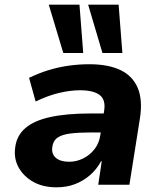

<svg xmlns="http://www.w3.org/2000/svg" viewBox="-20 -788 684 819"><path d="M221 11Q163 11 121.5 -12.5Q80 -36 59 -74.5Q38 -113 45 -160Q51 -209 87.5 -241Q124 -273 193.5 -288.5Q263 -304 368 -304H442L430 -223H368Q316 -223 280 -218.5Q244 -214 225 -200.5Q206 -187 203 -160Q199 -131 218.5 -114.5Q238 -98 275 -98Q306 -98 334.5 -112Q363 -126 383 -151.5Q403 -177 408 -212L424 -314Q432 -362 405.5 -382.5Q379 -403 321 -403Q281 -403 233.5 -392Q186 -381 132 -355L104 -456Q143 -475 184.5 -488Q226 -501 270.5 -507.5Q315 -514 361 -514Q442 -514 494 -489Q546 -464 567.5 -413Q589 -362 577 -284L532 0H399L414 -100H411Q392 -65 363.5 -40.5Q335 -16 299.5 -2.5Q264 11 221 11ZM417 -562 356 -768H486L502 -562ZM250 -562 188 -768H319L335 -562Z"/></svg>

Font: Nunito Sans 7pt ExtraBold
Style: Italic
Weight: 800
Italic angle: -9°
Designer: Vernon Adams
Foundry: Vernon Adams
Version: Version 3.101;gftools[0.9.27]